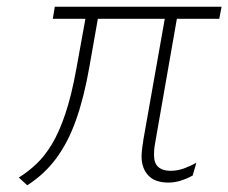

<svg xmlns="http://www.w3.org/2000/svg" viewBox="-20 -531 679 571"><path d="M61 20 36 -3Q62.5 -19.5 87.2 -42.5Q112 -65.5 133.8 -101.2Q155.5 -137 174 -191.5Q192.5 -246 207 -326L234 -475H137L143 -511H639L632 -475H506L443 -115Q441.5 -107.5 439.8 -96.2Q438 -85 438 -70Q438 -45.5 451 -34.2Q464 -23 487 -23Q509 -23 529.5 -31Q550 -39 564 -47L553 -9Q536 0.5 517.5 6.2Q499 12 481 12Q440.5 12 420.8 -9.5Q401 -31 401 -66Q401 -76.5 403 -91.8Q405 -107 407 -119L470 -475H271L246 -333Q230 -241.5 206.2 -174.5Q182.5 -107.5 147.2 -60Q112 -12.5 61 20Z"/></svg>

Font: Overpass Thin
Style: Italic
Weight: 250
Italic angle: -10°
Designer: Delve Withrington, Dave Bailey, Thomas Jockin
Foundry: Delve Fonts LLC
Version: Version 4.000